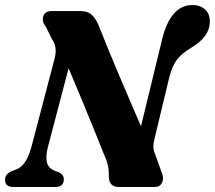

<svg xmlns="http://www.w3.org/2000/svg" viewBox="-31 -744 855 764"><path d="M159 -156.5Q150.5 -123 155.5 -99Q160.5 -75 188 -64L203 -58.5Q223 -49 223 -30Q223 -15 214 -7.5Q205 0 191 0H22Q4 0 -3.5 -8Q-11 -16 -11 -28.5Q-11 -51 13.5 -62L32.5 -69.5Q74.5 -83.5 95 -163L185 -506Q192 -529.5 190 -550.8Q188 -572 176.5 -587L151.5 -637.5Q135 -657 141 -678.5Q147 -700 175 -700H288.5Q317 -700 332.2 -686.8Q347.5 -673.5 359.5 -648Q400.5 -544.5 445 -439.5Q489.5 -334.5 530 -241.5L615 -591Q648.5 -724 735.5 -724Q765 -724 784.8 -706.5Q804.5 -689 804 -656.5Q803 -598 731.5 -555Q693 -532.5 673.2 -506.8Q653.5 -481 642 -434L584 -192.5Q579 -173.5 579.2 -159.8Q579.5 -146 587 -128.5L613 -56Q622 -34.5 613.8 -17.2Q605.5 0 584.5 0H441Q401 0 402 -46Q403 -87.5 384.5 -125.5Q371 -159.5 348.8 -214.5Q326.5 -269.5 299 -336.2Q271.5 -403 242 -472.5Z"/></svg>

Font: Fraunces 72pt S050
Style: Bold Italic
Weight: 700
Italic angle: -16°
Version: Version 1.000; ttfautohint (v1.8.3)